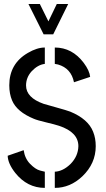

<svg xmlns="http://www.w3.org/2000/svg" viewBox="-20 -916 520 939"><path d="M119.1 -896.5H174.8L216.8 -811.5L257.8 -896.5H313.5L240.2 -748H193.4ZM17.6 -154.3 95.7 -181.6Q101.6 -140.6 127.4 -114.3Q153.3 -87.9 175.8 -82L199.2 -76.2V2.9Q113.3 2.9 54.7 -70.3Q18.6 -116.2 17.6 -154.3ZM25.4 -499Q25.4 -604.5 116.2 -657.2Q161.1 -683.6 199.2 -683.6V-603.5Q165 -599.6 134.8 -567.4Q107.4 -537.1 107.4 -498Q107.4 -438.5 193.4 -408.2Q214.8 -401.4 258.8 -389.6Q304.7 -377 323.2 -370.1Q411.1 -334 435.5 -271.5Q448.2 -240.2 448.2 -201.2Q448.2 -116.2 382.8 -53.7Q323.2 2.9 248 2.9V-76.2Q288.1 -78.1 325.2 -114.3Q362.3 -152.3 363.3 -201.2Q363.3 -269.5 268.6 -300.8Q248 -307.6 206.1 -317.4Q161.1 -328.1 145.5 -335Q62.5 -369.1 39.1 -424.8Q25.4 -457 25.4 -499ZM248 -603.5V-683.6Q333 -683.6 389.6 -608.4Q418 -570.3 420.9 -540L341.8 -513.7Q328.1 -582 263.7 -600.6Q248 -603.5 248 -603.5Z"/></svg>

Font: Post No Bills Colombo
Style: SemiBold
Weight: 700
Designer: Kosala Senevirathne, Siva Puranthara, Lasantha Premarathna, Tharique Azeez
Foundry: Mooniak
Version: Version 1.220 ; ttfautohint (v1.5)